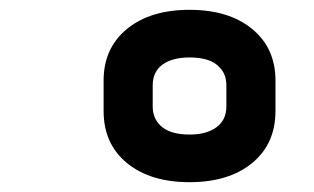

<svg xmlns="http://www.w3.org/2000/svg" viewBox="-20 -730 640 391"><path d="M366 -710Q446 -710 493.5 -671Q541 -632 541 -566V-504Q541 -437 493.5 -398Q446 -359 366 -359Q286 -359 238.5 -398Q191 -437 191 -504V-566Q191 -632 238.5 -671Q286 -710 366 -710ZM366 -456Q401 -456 421 -471Q441 -486 441 -513V-556Q441 -579 427 -593Q409 -613 366 -613Q331 -613 311 -598.5Q291 -584 291 -556V-513Q291 -490 306 -475Q325 -456 366 -456Z"/></svg>

Font: Recursive Sn Lnr St XBd
Style: Italic
Weight: 800
Italic angle: -15°
Version: Version 1.079;hotconv 1.0.112;makeotfexe 2.5.65598; ttfautoh